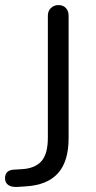

<svg xmlns="http://www.w3.org/2000/svg" viewBox="-31 -730 377 755"><path d="M-11.2 -28.8Q-11.2 -62 25.9 -63L56.2 -64.9Q106.9 -67.9 132.1 -96.4Q157.2 -125 157.2 -188V-668Q157.2 -687 169.2 -698.5Q181.2 -710 199.2 -710Q217.3 -710 228 -698.5Q238.8 -687 238.8 -668V-187Q238.8 -95.2 196.8 -48.6Q154.8 -2 69.8 2.9L40 4.9Q15.1 6.8 2 -2.2Q-11.2 -11.2 -11.2 -28.8Z"/></svg>

Font: Nunito-Regular
Style: Regular
Weight: 400
Designer: Vernon Adams
Foundry: newtypography
Version: Version 3.000